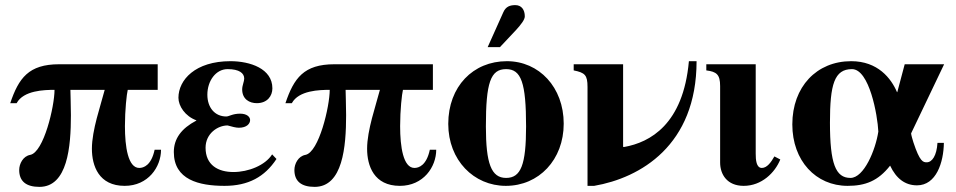

<svg xmlns="http://www.w3.org/2000/svg" viewBox="-20 -712 3734 750"><path d="M596 -361V-461H211C92 -461 53 -407 20 -309H45C72 -359 153 -361 193 -361C193 -297 151 -117 98 -107C70 -102 55 -72 55 -48C55 -4 82 18 134 18C244 18 257 -139 257 -262C257 -306 255 -340 255 -361H389C373 -299 339 -204 339 -131C339 -64 366 14 467 14C559 14 609 -60 609 -127H584C571 -66 541 -56 524 -56C480 -56 468 -139 468 -219C468 -283 475 -345 479 -361Z M1043 -109C1016 -66 950 -40 892 -40C832 -40 783 -67 783 -135C783 -190 830 -222 869 -222C886 -217 902 -213 913 -213C944 -213 957 -229 957 -243C957 -255 945 -268 918 -268C888 -268 875 -257 864 -257C819 -257 790 -292 790 -342C790 -396 823 -442 869 -442C915 -442 934 -426 934 -405C934 -394 926 -378 926 -363C926 -324 955 -309 983 -309C1024 -309 1044 -337 1044 -367C1044 -444 957 -473 880 -473C743 -473 677 -400 677 -330C677 -298 703 -258 747 -242V-241C688 -210 659 -170 659 -118C659 -10 757 14 857 14C950 14 1014 -21 1060 -91Z M1671 -361V-461H1286C1167 -461 1128 -407 1095 -309H1120C1147 -359 1228 -361 1268 -361C1268 -297 1226 -117 1173 -107C1145 -102 1130 -72 1130 -48C1130 -4 1157 18 1209 18C1319 18 1332 -139 1332 -262C1332 -306 1330 -340 1330 -361H1464C1448 -299 1414 -204 1414 -131C1414 -64 1441 14 1542 14C1634 14 1684 -60 1684 -127H1659C1646 -66 1616 -56 1599 -56C1555 -56 1543 -139 1543 -219C1543 -283 1550 -345 1554 -361Z M1885 -528H1933L1996 -595C2015 -616 2030 -635 2030 -648C2030 -674 2017 -692 1993 -692C1973 -692 1956 -687 1946 -664ZM2182 -229C2182 -371 2086 -473 1960 -473C1828 -473 1731 -374 1731 -228C1731 -86 1831 14 1956 14C2085 14 2182 -88 2182 -229ZM2035 -218C2035 -69 2015 -17 1957 -17C1899 -17 1878 -73 1878 -218C1878 -389 1896 -442 1957 -442C2016 -442 2035 -389 2035 -218Z M2671 -473C2649 -226 2519 -156 2419 -138H2414V-461H2221V-437C2265 -428 2275 -419 2275 -372V14H2301C2481 -17 2701 -144 2701 -473Z M2932 -461H2739V-437C2779 -432 2793 -421 2793 -376V-77C2793 -31 2820 14 2885 14C2955 14 3007 -37 3028 -89L3005 -101C2992 -78 2976 -56 2956 -56C2934 -56 2932 -88 2932 -112Z M3642 -154C3639 -104 3621 -78 3600 -78C3586 -78 3573 -80 3548 -156C3545 -165 3539 -186 3539 -191L3668 -461H3514L3485 -352H3484C3461 -406 3409 -473 3305 -473C3170 -473 3075 -373 3075 -226C3075 -84 3167 14 3291 14C3360 14 3410 -5 3457 -65C3481 -14 3516 12 3562 12C3637 12 3666 -77 3667 -154ZM3411 -198C3400 -126 3355 -17 3302 -17C3244 -17 3222 -73 3222 -233C3222 -382 3239 -442 3308 -442C3376 -442 3408 -262 3411 -198Z"/></svg>

Font: XITS Math
Style: Bold
Weight: 700
Designer: MicroPress Inc., with final additions and corrections provided by Coen Hoffman, Elsevier (retired)
Version: Version 1.105